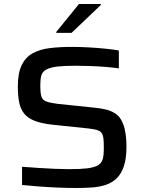

<svg xmlns="http://www.w3.org/2000/svg" viewBox="-20 -930 720 958"><path d="M358 8Q317 8 269 6Q221 4 175 0.5Q129 -3 90 -7V-98Q130 -95 173.5 -92Q217 -89 257 -87.5Q297 -86 325 -86Q382 -86 414.5 -90Q447 -94 467 -104Q482 -113 488.5 -126Q495 -139 496.5 -156.5Q498 -174 498 -194Q498 -221 496 -239Q494 -257 486.5 -267Q479 -277 463.5 -281.5Q448 -286 421 -289L240 -308Q186 -314 152 -327.5Q118 -341 100 -364Q82 -387 75.5 -420Q69 -453 69 -498Q69 -566 88.5 -605.5Q108 -645 143.5 -664.5Q179 -684 228.5 -690Q278 -696 338 -696Q380 -696 424 -693.5Q468 -691 507.5 -687Q547 -683 573 -678V-589Q545 -593 508 -596Q471 -599 431.5 -600.5Q392 -602 357 -602Q301 -602 267 -598Q233 -594 213 -584Q191 -573 186 -552.5Q181 -532 181 -503Q181 -469 186 -450.5Q191 -432 209 -424.5Q227 -417 266 -412L449 -393Q483 -390 510.5 -383Q538 -376 558.5 -361.5Q579 -347 591 -319Q598 -305 602 -287Q606 -269 608.5 -247Q611 -225 611 -198Q611 -139 598 -100.5Q585 -62 562 -40Q539 -18 507.5 -7.5Q476 3 438 5.5Q400 8 358 8ZM261 -766V-771L374 -910H483V-905L337 -766Z"/></svg>

Font: Saira SemiExpanded Medium
Style: Regular
Weight: 500
Width: 6
Designer: Hector Gatti with collaboration of the Omnibus-Type team
Foundry: Omnibus-Type
Version: Version 1.101